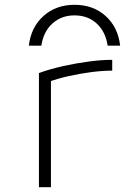

<svg xmlns="http://www.w3.org/2000/svg" viewBox="-20 -779 540 799"><path d="M290 -759Q368 -759 419.5 -712.5Q471 -666 480 -589H428Q419 -648 382 -681.5Q345 -715 290 -715Q236 -715 198.5 -681.5Q161 -648 152 -589H100Q109 -666 161 -712.5Q213 -759 290 -759ZM142 -475Q189 -492 243 -504Q297 -516 350 -523Q403 -530 447 -530V-485Q407 -485 360.5 -479Q314 -473 266.5 -462.5Q219 -452 179 -437L192 -462V0H142Z"/></svg>

Font: M PLUS Code Latin Light
Style: Regular
Weight: 300
Designer: Coji Morishita
Foundry: UNDERFOREST DESIGN
Version: Version 1.002; ttfautohint (v1.8.3)